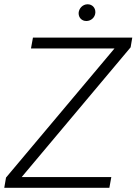

<svg xmlns="http://www.w3.org/2000/svg" viewBox="-29 -889 646 909"><path d="M343.3 -828.6C343.3 -827.6 343.3 -826.7 343.3 -825.7C343.3 -805.7 357.9 -789.6 379.4 -789.6C379.9 -789.6 380.4 -789.6 380.9 -789.6C402.3 -790 420.9 -806.6 422.4 -828.6C422.4 -830.1 422.4 -831.1 422.4 -832.5C422.4 -852.1 407.7 -868.7 386.2 -868.7C385.7 -868.7 385.3 -868.7 384.8 -868.7C362.8 -868.2 345.2 -850.1 343.3 -828.6ZM589.4 -665 597.2 -710.9H127L117.7 -659.7H513.2L-0.5 -48.3L-8.8 0H488.8L498 -50.8H73.7Z"/></svg>

Font: Roboto Light
Style: Italic
Weight: 300
Italic angle: -12°
Designer: Google
Version: Version 2.137; 2017